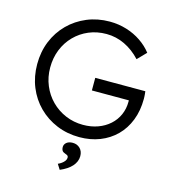

<svg xmlns="http://www.w3.org/2000/svg" viewBox="-133 -815 1031 1152"><g transform="rotate(15 383.0 -238.5)"><path d="M407.3 10Q331.6 10 266.5 -17Q201.3 -44 152.7 -92.5Q104 -141 77.2 -206.5Q50.4 -272 50.4 -348.7Q50.4 -425.3 77 -490.8Q103.7 -556.3 152.2 -604.8Q200.7 -653.3 265.6 -680.3Q330.6 -707.3 406.3 -707.3Q460.6 -707.3 510.6 -692Q560.6 -676.7 601.6 -648.8Q642.6 -621 670.7 -584.6L618.5 -530.9Q574.2 -578.6 520.1 -604.5Q466.1 -630.3 406.3 -630.3Q347.2 -630.3 297.2 -609.1Q247.1 -588 209.8 -549.9Q172.4 -511.9 151.7 -460.6Q131 -409.4 131 -348.7Q131 -289.6 152.4 -238.2Q173.7 -186.8 211.9 -148.4Q250.1 -110 300.8 -88.5Q351.5 -67 409.3 -67Q459.4 -67 501.3 -82.2Q543.2 -97.4 574.1 -125.2Q605 -152.9 621.5 -190.4Q638 -227.8 638 -271.6V-291.3L650 -280.3H408.3V-358.7H719.3Q720.7 -349.3 721.3 -341.2Q722 -333.1 722.3 -326.1Q722.7 -319.1 722.7 -312.5Q722.7 -238.1 699.3 -178.6Q676 -119 633.7 -77Q591.3 -35 533.8 -12.5Q476.3 10 407.3 10ZM345.1 229.8 324.8 197.6Q336.5 192.6 347.5 184.6Q358.5 176.6 365.3 167Q372.1 157.3 372.1 147.3Q372.1 140.6 368.8 136.3Q365.4 132 353.8 128.3Q338.5 123.3 332.8 115Q327.2 106.6 327.2 93.3Q327.2 75.7 341.4 64.2Q355.7 52.8 379.3 52.8Q406.9 52.8 425.1 70.9Q443.2 89 443.2 119.3Q443.2 136.3 436.5 152.1Q429.9 167.9 417.6 181.7Q405.3 195.5 386.9 207.7Q368.4 219.8 345.1 229.8Z"/></g></svg>

Font: Lexend Medium
Style: Regular
Weight: 500
Designer: Bonnie Shaver-Troup, Thomas Jockin
Foundry: Lexend
Version: Version 1.005